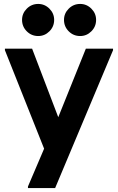

<svg xmlns="http://www.w3.org/2000/svg" viewBox="-20 -755 599 975"><path d="M122 200V192L204 0L255 -108L416 -508H554V-500L260 200ZM204 0 5 -500V-508H143L322 -39V0ZM387 -572Q353 -572 329 -596Q305 -620 305 -654Q305 -687 329 -711Q353 -735 387 -735Q420 -735 444 -711Q468 -687 468 -654Q468 -620 444 -596Q420 -572 387 -572ZM174 -572Q140 -572 116 -596Q92 -620 92 -654Q92 -687 116 -711Q140 -735 174 -735Q207 -735 231 -711Q255 -687 255 -654Q255 -620 231 -596Q207 -572 174 -572Z"/></svg>

Font: Fustat ExtraBold
Style: Regular
Weight: 800
Designer: Mohamed Gaber, Khaled Hosny, Laura Garcia Mut
Foundry: Kief Type Foundry, Alif Type Foundry, Hard Type Foundry
Version: Version 1.007